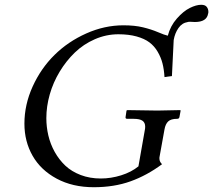

<svg xmlns="http://www.w3.org/2000/svg" viewBox="-20 -763 883 795"><path d="M813 -743.2Q829.1 -743.2 835.9 -734.6Q842.8 -726.1 842.8 -713.9Q842.8 -708 841.8 -707Q836.4 -671.9 787.1 -671.9Q782.7 -671.9 775.9 -672.4Q769 -672.9 767.1 -672.9Q760.7 -672.9 757.8 -671.9Q733.4 -668 718.8 -646.7Q704.1 -625.5 699.2 -597.2L691.9 -448.2L661.1 -443.8Q659.2 -475.6 652.8 -500.5Q646.5 -525.4 632.8 -548.8Q619.1 -572.3 598.6 -587.6Q578.1 -603 545.4 -612.1Q512.7 -621.1 470.2 -621.1Q419.9 -621.1 372.8 -600.6Q325.7 -580.1 289.8 -545.4Q253.9 -510.7 227.1 -466.3Q200.2 -421.9 186 -372.1Q171.9 -322.3 171.9 -273.9Q171.9 -237.3 180.2 -201.9Q188.5 -166.5 206.5 -134Q224.6 -101.6 250.5 -77.1Q276.4 -52.7 314.2 -38.3Q352.1 -23.9 397 -23.9Q439.5 -23.9 481.7 -37.1Q523.9 -50.3 553.2 -74.2L580.1 -227.1Q581.1 -231 581.1 -238.8Q581.1 -255.4 569.8 -263.2Q558.6 -271 533.2 -271H506.8Q498.5 -271 500 -278.8L503.9 -305.2L506.8 -307.1Q592.8 -305.2 631.8 -305.2L726.1 -307.1L728 -305.2L723.1 -278.8Q721.7 -271 713.9 -271H712.9Q688 -271 676.5 -260.3Q665 -249.5 661.1 -227.1L640.1 -110.8V-106Q640.1 -93.8 650.9 -83Q588.4 -36.6 520.5 -12.2Q452.6 12.2 368.2 12.2Q280.8 12.2 214.8 -23.2Q148.9 -58.6 115 -117.9Q81.1 -177.2 81.1 -251Q81.1 -329.6 115.2 -404.8Q149.4 -480 205.6 -535.4Q261.7 -590.8 337.2 -624.5Q412.6 -658.2 491.2 -658.2Q537.6 -658.2 572 -649.9Q606.4 -641.6 633.8 -629.9Q661.1 -618.2 674.8 -615.2Q685.5 -655.8 712.4 -686.3Q739.3 -716.8 765.9 -730Q792.5 -743.2 813 -743.2Z"/></svg>

Font: Common Serif
Style: Bold Italic
Weight: 700
Italic angle: -12°
Designer: Philipp H. Poll, Khaled Hosny
Foundry: Stefan Peev, Context Ltd.
Version: Version 1.026